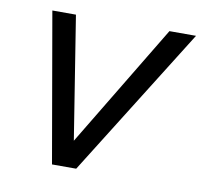

<svg xmlns="http://www.w3.org/2000/svg" viewBox="-62 -567 670 633"><g transform="rotate(10 272.5 -250.0)"><path d="M456 -500H545L232 0H151L64 -500H143L213 -60L193 -64Z"/></g></svg>

Font: Work Sans
Style: Italic
Weight: 400
Italic angle: -13°
Designer: Wei Huang
Foundry: Wei Huang
Version: Version 2.012